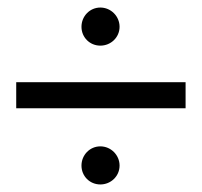

<svg xmlns="http://www.w3.org/2000/svg" viewBox="-20 -479 535 509"><path d="M23 -261V-192H472V-261ZM246 -91C218 -91 196 -68 196 -40C196 -12 218 10 246 10C274 10 297 -12 297 -40C297 -68 274 -91 246 -91ZM246 -459C218 -459 196 -436 196 -408C196 -380 218 -358 246 -358C274 -358 297 -380 297 -408C297 -436 274 -459 246 -459Z"/></svg>

Font: Mint Spirit
Style: Regular
Weight: 400
Designer: HARENDAL Hirwen
Foundry: Arkandis Digital Foundry.
Version: Version 1.004;FFEdit